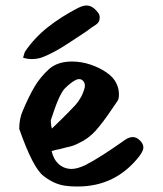

<svg xmlns="http://www.w3.org/2000/svg" viewBox="-20 -652 592 699"><path d="M96 -437Q79 -437 64 -442Q70 -463 71 -464Q105 -514 153.5 -552.5Q202 -591 264 -623Q282 -632 295 -632Q317 -632 336 -607Q343 -600 343 -587Q343 -571 329 -562Q322 -558 313 -551.5Q304 -545 292 -536Q253 -510 225 -492Q197 -474 180 -465Q154 -451 135.5 -444Q117 -437 96 -437ZM263 27Q250 27 240.5 26.5Q231 26 224 25Q180 21 139 -11Q100 -40 50 -183Q50 -220 63 -249Q84 -299 105 -335Q126 -371 158 -400Q189 -428 242 -428Q276 -428 309 -417Q342 -406 368 -388Q394 -370 404 -348Q413 -329 413 -308Q413 -289 406 -282L387 -254Q354 -205 328 -176Q302 -147 265 -130Q246 -120 224 -116L197 -109Q189 -108 181.5 -106Q174 -104 168 -102Q175 -71 194.5 -54Q214 -37 241 -37Q261 -37 291 -51Q320 -66 353.5 -87.5Q387 -109 427 -137Q447 -153 463 -153Q477 -153 489 -141Q502 -129 502 -115Q502 -103 487 -83Q401 27 263 27ZM169 -184 201 -215Q217 -231 230.5 -244.5Q244 -258 254 -269Q279 -297 288 -332Q289 -334 289 -340Q289 -350 283 -357Q277 -364 268 -364Q262 -364 256 -361Q246 -356 236 -348Q226 -340 215 -329Q194 -306 165 -214Q165 -196 169 -184Z"/></svg>

Font: Mansalva
Style: Regular
Weight: 400
Designer: Carolina Short
Foundry: Carolina Short
Version: Version 2.112; ttfautohint (v1.8.4.7-5d5b)